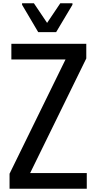

<svg xmlns="http://www.w3.org/2000/svg" viewBox="-20 -1052 585 1166"><path d="M38 94V3L378 -691H49V-786H504V-697L163 -1H507V94ZM212 -857 114 -1023V-1032H186L266 -913L346 -1032H420V-1023L321 -857Z"/></svg>

Font: Farlight84_Sys_V01
Style: Regular
Weight: 400
Designer: Ryoko NISHIZUKA  (kana, bopomofo & ideographs); Paul D. Hunt (Latin, Greek & Cyrillic); Sandoll Communications , Soo-you
Foundry: Adobe
Version: Version 2.004;October 29, 2024;FontCreator 14.0.0.2814 64-bi